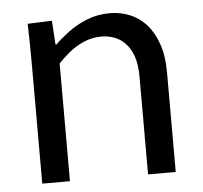

<svg xmlns="http://www.w3.org/2000/svg" viewBox="-44 -577 659 622"><g transform="rotate(-5 286.0 -265.5)"><path d="M69 -375Q69 -418 68.5 -453Q68 -488 67 -520L146 -523L151 -445H154Q172 -463 198.5 -483Q225 -503 259.5 -517Q294 -531 335 -531Q368 -531 398.5 -519Q429 -507 452 -482Q475 -457 489 -417.5Q503 -378 503 -322V0H413V-318Q413 -359 403 -386Q393 -413 376.5 -429Q360 -445 340.5 -451.5Q321 -458 302 -458Q270 -458 243 -446Q216 -434 195 -416.5Q174 -399 159 -383V0H69Z"/></g></svg>

Font: Murecho Thin
Style: Regular
Weight: 400
Version: Version 1.010